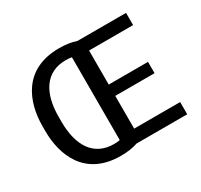

<svg xmlns="http://www.w3.org/2000/svg" viewBox="-143 -852 1103 1054"><g transform="rotate(-30 408.5 -325.0)"><path d="M50 -310C50 -158.3 115 15.8 341.7 15.8C383.3 15.8 419.2 10.8 450 0H770.8V-77.5H479.2V-285H728.3V-356.7H479.2V-572.5H758.3V-650H450C419.2 -660.8 383.3 -665.8 341.7 -665.8C115 -665.8 50 -491.7 50 -340ZM379.2 -587.5V-62.5C367.5 -60 355 -59.2 341.7 -59.2C214.2 -59.2 152.5 -157.5 152.5 -310V-340C152.5 -492.5 214.2 -590.8 341.7 -590.8C355 -590.8 367.5 -590 379.2 -587.5Z"/></g></svg>

Font: Boon Medium
Style: Regular
Weight: 500
Designer: Sungsit Sawaiwan
Foundry: FontUni
Version: Version 2.0